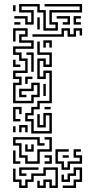

<svg xmlns="http://www.w3.org/2000/svg" viewBox="-20 -767 472 952"><path d="M195 -615V-705H165V-735H87V-717H147V-645H105V-675H51V-687H117V-657H135V-705H75V-747H177V-717H207V-627H255V-645H225V-717H375V-735H201V-747H387V-705H237V-657H267V-615ZM45 -711V-741H57V-711ZM291 -645V-657H315V-675H261V-687H327V-645ZM345 -645V-687H381V-675H357V-657H381V-645ZM165 -621V-681H177V-621ZM51 -645V-657H81V-645ZM45 -255V-357H75V-375H45V-417H105V-465H75V-495H45V-537H135V-555H75V-597H105V-615H57V-561H45V-627H117V-585H87V-567H147V-525H57V-507H87V-477H117V-405H57V-387H87V-345H57V-267H135V-297H165V-345H147V-315H87V-297H111V-285H75V-327H135V-357H177V-285H147V-255ZM141 -585V-597H285V-627H327V-597H345V-627H387V-591H375V-615H357V-585H315V-615H297V-585ZM195 -531V-567H237V-531H225V-555H207V-531ZM135 -105V-165H105V-207H135V-237H165V-267H225V-405H207V-375H165V-477H207V-447H225V-495H165V-561H177V-507H237V-435H195V-465H177V-387H195V-417H237V-255H177V-225H147V-195H117V-177H147V-117H225V-195H207V-135H165V-201H177V-147H195V-207H237V-105ZM135 -411V-495H111V-507H147V-411ZM45 -435V-471H57V-447H81V-435ZM105 -351V-387H141V-375H117V-351ZM195 -291V-351H207V-291ZM45 -165V-237H87V-201H75V-225H57V-177H81V-165ZM201 -225V-237H231V-225ZM75 -111V-147H117V-111H105V-135H87V-111ZM45 -111V-141H57V-111ZM105 45V15H75V-45H45V-87H177V-57H201V-45H165V-75H57V-57H87V3H117V33H165V-27H225V-75H201V-87H237V-15H177V45ZM105 -15V-51H117V-27H135V-51H147V-15ZM285 75V45H255V-27H321V-15H267V33H297V63H315V33H375V15H345V-27H381V-15H357V3H387V45H327V75ZM45 45V-21H57V33H81V45ZM201 45V33H225V15H201V3H237V45ZM291 15V3H321V15ZM75 165V135H45V69H57V123H87V153H105V123H135V93H195V63H267V165H225V135H207V165H165V129H177V153H195V123H237V153H255V75H207V105H147V135H117V165ZM75 105V63H171V75H87V93H111V105ZM291 165V153H345V123H375V75H357V105H327V135H285V99H297V123H315V93H345V63H387V135H357V165Z"/></svg>

Font: Rubik Maze
Style: Regular
Weight: 400
Designer: Hubert and Fischer, NaN
Foundry: Hubert and Fischer, NaN
Version: Version 2.200